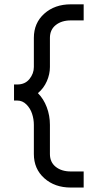

<svg xmlns="http://www.w3.org/2000/svg" viewBox="-20 -779 490 875"><path d="M302.7 -686Q260.7 -686 234.1 -664.8Q207.5 -643.6 207.5 -606.4V-473.6Q207.5 -440.9 193.4 -408.7Q179.2 -376.5 152.8 -354.5Q178.7 -328.6 193.1 -290.5Q207.5 -252.4 207.5 -210V-77.1Q207.5 -40 233.9 -18.8Q260.3 2.4 302.7 2.4H361.3V75.7H302.7Q229.5 75.7 181.9 33.2Q134.3 -9.3 134.3 -77.1V-210Q134.3 -235.8 126.2 -260.5Q118.2 -285.2 100.3 -303Q82.5 -320.8 58.6 -320.8H43.9V-394H58.6Q94.2 -394 114.3 -418.9Q134.3 -443.8 134.3 -473.6V-606.4Q134.3 -674.3 181.9 -716.8Q229.5 -759.3 302.7 -759.3H361.3V-686Z"/></svg>

Font: Anka/Coder Narrow
Style: Regular
Weight: 400
Width: 3
Monospace: yes
Version: Version 001.100